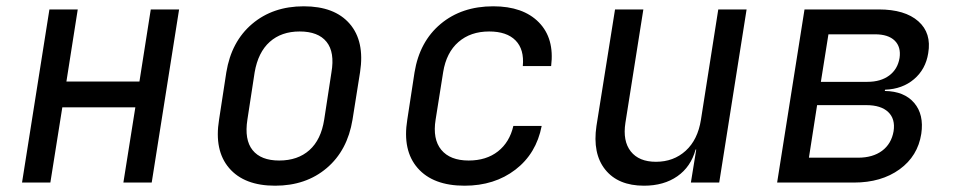

<svg xmlns="http://www.w3.org/2000/svg" viewBox="-20 -580 3040 610"><path d="M50 0 137 -550H227L191 -321H423L459 -550H549L462 0H372L410 -239H178L140 0Z M854 10Q756 10 708 -46Q660 -102 676 -200L699 -350Q715 -448 781 -504Q847 -560 945 -560Q1043 -560 1091 -504.5Q1139 -449 1124 -351L1100 -200Q1084 -102 1018 -46Q952 10 854 10ZM867 -70Q926 -70 963 -103Q1000 -136 1010 -200L1033 -350Q1044 -414 1017.5 -447Q991 -480 932 -480Q874 -480 837 -447Q800 -414 789 -350L766 -200Q756 -136 782.5 -103Q809 -70 867 -70Z M1456 10Q1356 10 1307 -46Q1258 -102 1274 -200L1297 -350Q1313 -448 1380 -504Q1447 -560 1547 -560Q1642 -560 1692 -509Q1742 -458 1731 -370H1641Q1646 -423 1618 -451.5Q1590 -480 1534 -480Q1475 -480 1436.5 -446.5Q1398 -413 1388 -351L1364 -200Q1354 -138 1382 -104Q1410 -70 1469 -70Q1525 -70 1562 -99Q1599 -128 1611 -180H1701Q1684 -92 1617.5 -41Q1551 10 1456 10Z M2026 10Q1944 10 1903 -41Q1862 -92 1875 -180L1934 -550H2024L1967 -190Q1958 -132 1984 -99Q2010 -66 2064 -66Q2120 -66 2158.5 -101Q2197 -136 2207 -200L2262 -550H2352L2265 0H2175L2192 -105H2190Q2175 -50 2132 -20Q2089 10 2026 10Z M2449 0 2536 -550H2772Q2855 -550 2897.5 -512.5Q2940 -475 2929 -411Q2921 -360 2884 -328.5Q2847 -297 2792 -295L2791 -291Q2853 -290 2884.5 -253Q2916 -216 2907 -155Q2896 -84 2838 -42Q2780 0 2693 0ZM2588 -320H2736Q2778 -320 2805 -340Q2832 -360 2838 -396Q2843 -431 2822.5 -451Q2802 -471 2760 -471H2612ZM2550 -79H2706Q2753 -79 2782.5 -101Q2812 -123 2819 -163Q2825 -202 2802 -224Q2779 -246 2732 -246H2576Z"/></svg>

Font: NKDuy Mono
Style: Italic
Weight: 400
Italic angle: -9°
Monospace: yes
Designer: NKDuy
Foundry: NKDuy
Version: Version 2.251; ttfautohint (v1.8.4.7-5d5b)